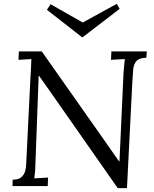

<svg xmlns="http://www.w3.org/2000/svg" viewBox="-20 -967 802 998"><path d="M592 11 252 -475Q235 -500 217.5 -524Q200 -548 183 -573H181L165 -139Q164 -114 163 -88.5Q162 -63 158 -40Q176 -41 194 -42Q212 -43 230 -44L228 0H45L46 -33Q77 -33 91.5 -46.5Q106 -60 111 -78.5Q116 -97 116 -112L138 -559Q140 -585 141 -610Q142 -635 143 -660Q127 -659 110 -658Q93 -657 76 -656L78 -700H197L515 -248Q536 -218 557 -188Q578 -158 599 -128H601L622 -588Q624 -610 625.5 -628Q627 -646 629 -660Q611 -659 593 -658Q575 -657 557 -656L559 -700H743L741 -667Q704 -666 689.5 -650Q675 -634 672.5 -607Q670 -580 668 -544L640 11ZM409 -773H407L224 -916L243 -945L410 -850L587 -947L602 -921Z"/></svg>

Font: Lora
Style: Italic
Weight: 400
Italic angle: -3°
Designer: Olga Karpushina, Alexei Vanyashin (Cyrillic)
Foundry: Cyreal
Version: Version 3.008